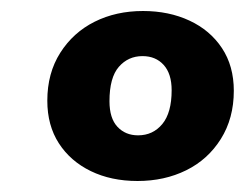

<svg xmlns="http://www.w3.org/2000/svg" viewBox="-20 -736 445 349"><path d="M230 -407Q182 -407 145 -425Q108 -443 87 -475.5Q66 -508 66 -553Q66 -603 89.5 -640Q113 -677 152 -696.5Q191 -716 240 -716Q287 -716 324.5 -698.5Q362 -681 383.5 -648.5Q405 -616 405 -571Q405 -521 381.5 -483.5Q358 -446 318.5 -426.5Q279 -407 230 -407ZM231 -490Q258 -490 275 -510.5Q292 -531 292 -572Q292 -602 277.5 -618Q263 -634 239 -634Q213 -634 196 -614.5Q179 -595 179 -552Q179 -521 193.5 -505.5Q208 -490 231 -490Z"/></svg>

Font: Nunito ExtraLight Black
Style: Italic
Weight: 900
Italic angle: -9°
Version: Version 3.602